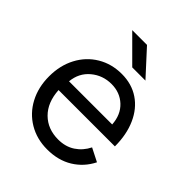

<svg xmlns="http://www.w3.org/2000/svg" viewBox="-200 -818 947 947"><g transform="rotate(45 273.0 -344.5)"><path d="M41 -250Q41 -326 72.5 -385.5Q104 -445 160 -478.5Q216 -512 287 -512Q356 -512 407.5 -477.5Q459 -443 487 -380Q515 -317 515 -235H122Q127 -153 173.5 -107Q220 -61 293 -61Q344 -61 381 -85.5Q418 -110 439 -152L508 -117Q478 -57 422 -22.5Q366 12 289 12Q217 12 160.5 -21.5Q104 -55 72.5 -114.5Q41 -174 41 -250ZM429 -302Q425 -366 385 -403.5Q345 -441 286 -441Q225 -441 179.5 -403Q134 -365 128 -302ZM170 -701H273L392 -571H300Z"/></g></svg>

Font: Oak Sans
Style: Regular
Weight: 400
Designer: Erik Kennedy, Walven
Foundry: Erik Kennedy, Walven
Version: Version 1.000